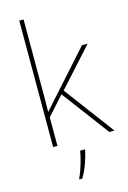

<svg xmlns="http://www.w3.org/2000/svg" viewBox="-144 -827 746 1115"><g transform="rotate(-15 229.5 -269.5)"><path d="M116 -385Q116 -337 116 -294Q116 -251 115 -204Q132 -223 144 -236.5Q156 -250 172 -268L405 -528H439L234 -301L459 0H428L216 -283L116 -172V0H90V-760H116ZM265 67Q256 106 241.5 146Q227 186 206 221H189V215Q197 200 207 171.5Q217 143 225 112.5Q233 82 236 61H265Z"/></g></svg>

Font: Noto Sans Syriac Western Thin
Style: Regular
Weight: 100
Designer: Patrick Giasson and the Monotype Design Team
Foundry: Monotype Imaging Inc.
Version: Version 3.000; ttfautohint (v1.8.4.7-5d5b)